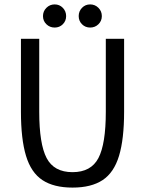

<svg xmlns="http://www.w3.org/2000/svg" viewBox="-20 -843 658 871"><path d="M543 -336Q543 -212 520 -136Q497 -60 445.5 -26Q394 8 309 8Q224 8 172.5 -26Q121 -60 98 -136Q75 -212 75 -336V-667H158V-336Q158 -190 191.5 -126Q225 -62 309 -62Q393 -62 426.5 -126Q460 -190 460 -336V-667H543ZM228 -718Q206 -718 190.5 -733Q175 -748 175 -770Q175 -792 190.5 -807.5Q206 -823 228 -823Q250 -823 265 -807.5Q280 -792 280 -770Q280 -748 265 -733Q250 -718 228 -718ZM389 -718Q367 -718 352 -733Q337 -748 337 -770Q337 -792 352 -807.5Q367 -823 389 -823Q411 -823 426.5 -807.5Q442 -792 442 -770Q442 -748 426.5 -733Q411 -718 389 -718Z"/></svg>

Font: Epunda Sans
Style: Regular
Weight: 400
Designer: Simon Atzbach
Foundry: typofactur
Version: Version 2.204; ttfautohint (v1.8.4.7-5d5b)